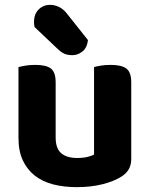

<svg xmlns="http://www.w3.org/2000/svg" viewBox="-20 -755 616 790"><path d="M520 -100Q520 -53 479 -28Q447 -8 400 3.5Q353 15 296 15Q242 15 198 3.5Q154 -8 122.5 -33Q91 -58 73.5 -96Q56 -134 56 -188V-479Q67 -482 85 -485Q103 -488 125 -488Q170 -488 189.5 -473Q209 -458 209 -416V-189Q209 -144 232 -124.5Q255 -105 297 -105Q323 -105 340.5 -109.5Q358 -114 367 -119V-479Q377 -482 395 -485Q413 -488 435 -488Q480 -488 500 -473Q520 -458 520 -416ZM122 -644Q121 -648 120.5 -654.5Q120 -661 120 -665Q120 -697 139 -716Q158 -735 186 -735Q204 -735 221.5 -727Q239 -719 253 -702L342 -590Q338 -558 319 -543Q300 -528 278 -528Q259 -528 246 -533.5Q233 -539 219 -552Z"/></svg>

Font: Baloo Paaji 2
Style: Bold
Weight: 700
Designer: Shuchita Grover, Noopur Datye and Ek Type
Foundry: Ek Type
Version: Version 1.640;hotconv 1.0.111;makeotfexe 2.5.65597; ttfautoh